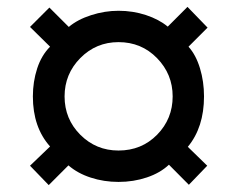

<svg xmlns="http://www.w3.org/2000/svg" viewBox="-20 -621 659 556"><path d="M121.1 -85 66.9 -141.1 125 -196.8Q75.2 -252.4 75.2 -341.8Q75.2 -384.3 87.6 -422.6Q100.1 -460.9 125 -485.8L66.9 -543L123 -599.1L179.2 -543Q204.6 -564.5 243.9 -577.1Q283.2 -589.8 323.2 -589.8Q364.7 -589.8 402.6 -577.4Q440.4 -564.9 465.8 -543.9L522.9 -601.1L581.1 -541L525.9 -485.8Q547.4 -461.9 559.1 -423.3Q570.8 -384.8 570.8 -341.8Q570.8 -252.4 523.9 -195.8L580.1 -141.1L526.9 -85.9L469.2 -144Q443.8 -120.1 405.3 -107.2Q366.7 -94.2 323.2 -94.2Q280.8 -94.2 242.7 -106.7Q204.6 -119.1 178.2 -142.1ZM323.2 -185.1Q390.1 -185.1 435.1 -231Q480 -276.9 480 -341.8Q480 -406.2 434.8 -452.6Q389.6 -499 323.2 -499Q258.3 -499 212.6 -452.9Q167 -406.7 167 -341.8Q167 -276.4 212.6 -230.7Q258.3 -185.1 323.2 -185.1Z"/></svg>

Font: Archivo Expanded
Style: Bold Italic
Weight: 700
Width: 7
Italic angle: -10°
Designer: Hector Gatti
Foundry: Omnibus-Type
Version: Version 2.001